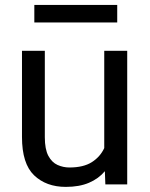

<svg xmlns="http://www.w3.org/2000/svg" viewBox="-20 -729 591 759"><path d="M396.5 0 394.5 -52.2Q370.1 -22.9 332 -6.6Q293.9 9.8 240.2 9.8Q162.6 9.8 114.7 -36.1Q66.9 -82 66.9 -187.5V-528.3H157.2V-186.5Q157.2 -139.2 171.1 -113Q185.1 -86.9 207.5 -76.9Q230 -66.9 254.4 -66.9Q309.6 -66.9 342.8 -87.9Q376 -108.9 392.1 -143.6V-528.3H482.9V0ZM443.4 -709.5V-640.1H115.7V-709.5Z"/></svg>

Font: Vazirmatn UI FD
Style: Regular
Weight: 400
Designer: Saber Rastikerdar
Foundry: Saber Rastikerdar
Version: Version 33.003